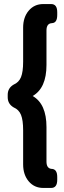

<svg xmlns="http://www.w3.org/2000/svg" viewBox="-20 -788 314 946"><path d="M262 84V98Q262 138 232 138H193Q149 138 121.5 105.5Q94 73 94 22V-146Q94 -196 83.5 -222Q73 -248 47 -259Q18 -276 18 -309V-321Q18 -354 47 -371Q73 -382 83.5 -408Q94 -434 94 -484V-652Q94 -703 121.5 -735.5Q149 -768 193 -768H232Q262 -768 262 -728V-714Q262 -675 236 -674H238Q209 -674 209 -638V-468Q209 -354 141 -315Q209 -276 209 -162V8Q209 41 233 44Q262 44 262 84Z"/></svg>

Font: mmAsap
Style: Bold
Weight: 700
Designer: Pablo Cosgaya
Foundry: Omnibus-Type
Version: Version 1.001